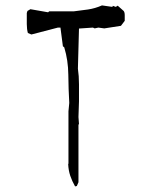

<svg xmlns="http://www.w3.org/2000/svg" viewBox="-20 -687 540 693"><path d="M263.2 -237.3 265.1 -238.8 263.2 -264.6 265.1 -321.3V-382.8Q265.1 -412.6 261.2 -439V-439.5L265.1 -584L315.4 -587.4L321.8 -584.5L335 -587.4L356.4 -584.5L416.5 -593.8L430.2 -611.8V-632.3Q430.2 -642.6 426.3 -647.5L404.8 -666.5L397.9 -662.1L387.2 -666L385.7 -662.1L348.1 -667.5Q323.7 -656.7 297.9 -652.8Q272 -648.9 245.6 -646H245.1H157.2L153.8 -642.6L89.8 -653.8L79.1 -647.5L76.7 -640.1V-600.1Q76.7 -582 80.6 -567.9L93.3 -562.5L189 -587.4H198.2L207 -520L211.9 -516.1Q226.1 -469.2 226.6 -417.2Q227.1 -365.2 230 -315.4L227.1 -285.2V-96.7L226.1 -94.7Q227.1 -71.8 233.6 -52.5Q240.2 -33.2 251 -14.2L257.3 -15.6L263.2 -29.3Z"/></svg>

Font: Bakudai
Style: Light
Weight: 300
Version: Version 1.48